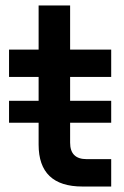

<svg xmlns="http://www.w3.org/2000/svg" viewBox="-20 -681 452 701"><path d="M121 -313V-400H13V-500H121V-661H236V-500H386V-400H236V-313H386V-233H236V-160Q236 -100 296 -100H386V0H281Q121 0 121 -153V-233H13V-313Z"/></svg>

Font: MedMera Sans Semibold
Style: Regular
Weight: 600
Designer: Kasper Nordkvist
Foundry: UNCUT.wtf
Version: Version 1.300